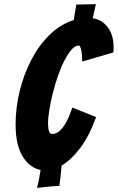

<svg xmlns="http://www.w3.org/2000/svg" viewBox="-20 -817 566 923"><path d="M158 86Q165 58 168.5 39Q172 20 175 0Q123 -10 89 -65Q55 -120 55 -219Q55 -301 75.5 -382.5Q96 -464 132.5 -533Q169 -602 220.5 -651.5Q272 -701 335 -721Q337 -736 339 -749.5Q341 -763 343 -773Q345 -785 347 -795L441 -797Q439 -790 437 -779Q435 -771 432 -758Q429 -745 426 -729Q470 -723 498 -686Q526 -649 526 -591Q526 -585 526 -578.5Q526 -572 525 -565L375 -521V-532Q375 -541 374 -552Q373 -563 371 -573.5Q369 -584 366 -591Q363 -598 358 -598Q341 -598 324 -578.5Q307 -559 290 -526.5Q273 -494 259 -453.5Q245 -413 234.5 -371.5Q224 -330 217.5 -291Q211 -252 211 -224Q211 -200 215.5 -186.5Q220 -173 230 -173Q249 -173 264 -185.5Q279 -198 291 -217Q303 -236 312 -258Q321 -280 328 -300L442 -254Q409 -163 366 -106Q323 -49 276 -21Q274 -2 272 22Q270 46 265 77Q252 77 239 78Q229 79 216.5 80Q204 81 188 83Q172 85 165.5 85.5Q159 86 158 86Z"/></svg>

Font: Bangers
Style: Regular
Weight: 400
Designer: vernon adams
Foundry: Vernon Adams
Version: Version 2.000